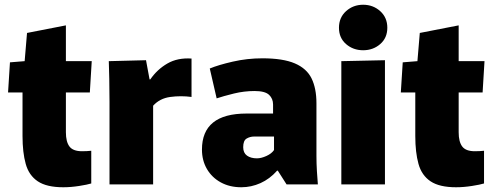

<svg xmlns="http://www.w3.org/2000/svg" viewBox="-20 -778 2088 810"><path d="M247 12Q177 12 139.5 -13Q102 -38 88.5 -86.5Q75 -135 75 -204V-388H14L22 -515L84 -520L94 -639L258 -671V-520H367L359 -388H258V-220Q258 -180 273 -160Q288 -140 326 -140Q348 -140 365 -142V-4Q349 1 314 6.5Q279 12 247 12Z M442 0V-347Q442 -405 441 -445Q440 -485 439 -520L596 -524L611 -443H614Q643 -485 686 -510Q729 -535 788 -531V-369Q743 -375 698.5 -369Q654 -363 626 -332V0Z M998 12Q949 12 911.5 -8.5Q874 -29 853 -65Q832 -101 832 -147Q832 -299 1020 -299H1132V-337Q1132 -362 1115 -378Q1098 -394 1054 -394Q1010 -394 967 -383.5Q924 -373 894 -363L865 -489Q901 -504 962 -518Q1023 -532 1087 -532Q1174 -532 1224 -510.5Q1274 -489 1294.5 -447Q1315 -405 1315 -342V-120Q1315 -88 1317 -55.5Q1319 -23 1321 0H1189L1152 -58H1149Q1118 -23 1079 -5.5Q1040 12 998 12ZM1064 -110Q1082 -110 1104 -120Q1126 -130 1136 -145V-202H1052Q1035 -202 1020.5 -193.5Q1006 -185 1006 -157Q1006 -133 1022 -121.5Q1038 -110 1064 -110Z M1512 -566Q1470 -566 1440 -592Q1410 -618 1410 -661Q1410 -704 1440 -731Q1470 -758 1512 -758Q1554 -758 1584 -731Q1614 -704 1614 -661Q1614 -618 1584 -592Q1554 -566 1512 -566ZM1420 -520 1604 -524V0H1420Z M1904 12Q1834 12 1796.5 -13Q1759 -38 1745.5 -86.5Q1732 -135 1732 -204V-388H1671L1679 -515L1741 -520L1751 -639L1915 -671V-520H2024L2016 -388H1915V-220Q1915 -180 1930 -160Q1945 -140 1983 -140Q2005 -140 2022 -142V-4Q2006 1 1971 6.5Q1936 12 1904 12Z"/></svg>

Font: Murecho ExtraBold
Style: Regular
Weight: 800
Designer: Neil Summerour
Foundry: Positype
Version: Version 1.010; ttfautohint (v1.8.3)